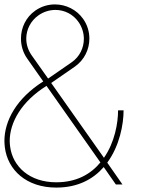

<svg xmlns="http://www.w3.org/2000/svg" viewBox="-20 -835 659 870"><path d="M198 -479 123 -585C107 -608 99 -634 99 -660C99 -701 119 -741 155 -766C178 -782 205 -790 231 -790C272 -790 311 -771 336 -735C352 -712 360 -685 360 -659C360 -618 341 -578 305 -553ZM191 -446 192 -444 435 -99C392 -47 328 -9 235 -9C114 -9 38 -80 26 -170C25 -178 24 -187 24 -196C24 -280 77 -375 191 -446ZM176 -466C54 -389 0 -287 0 -196C0 -186 1 -177 2 -167C15 -65 99 15 235 15C334 15 403 -24 450 -78L505 1H535L466 -98C522 -174 540 -272 540 -335H515C515 -278 500 -190 451 -120L212 -459L319 -533C362 -563 385 -611 385 -660C385 -691 376 -722 357 -749C327 -792 278 -815 229 -815C198 -815 167 -806 140 -787C97 -757 75 -709 75 -660C75 -629 84 -597 103 -570Z"/></svg>

Font: MintSans
Style: ExtraLight
Weight: 200
Version: Version 1.0